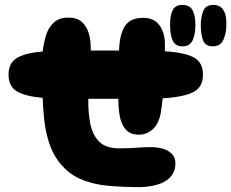

<svg xmlns="http://www.w3.org/2000/svg" viewBox="-20 -769 948 787"><path d="M414 -364Q395 -364 377 -364Q359 -364 342 -364Q341 -309 350 -262.5Q359 -216 386.5 -188.5Q414 -161 469 -161Q508 -161 540 -163.5Q572 -166 600 -166Q623 -166 645.5 -160Q668 -154 683.5 -139.5Q699 -125 699 -99Q699 -54 661.5 -29Q624 -4 554 -2Q486 -2 423.5 -7.5Q361 -13 309 -35.5Q257 -58 218 -110Q194 -143 180.5 -186Q167 -229 161.5 -276Q156 -323 155 -368Q84 -374 49.5 -394.5Q15 -415 15 -463Q15 -511 49.5 -531.5Q84 -552 155 -558Q159 -593 169 -625Q179 -657 201 -677Q223 -697 260 -697Q296 -697 316 -678.5Q336 -660 344 -632Q352 -604 352 -573Q352 -567 352 -562Q367 -562 382.5 -562Q398 -562 414 -562Q428 -562 441.5 -562Q455 -562 468 -562Q470 -628 492 -662Q514 -696 567 -696Q611 -696 633.5 -665.5Q656 -635 656 -587Q656 -583 656 -576Q656 -569 656 -559Q735 -554 773.5 -534Q812 -514 812 -463Q812 -411 771.5 -391Q731 -371 647 -366Q645 -349 643 -334Q641 -319 639 -306Q630 -260 605.5 -238.5Q581 -217 549 -217Q515 -217 496.5 -237Q478 -257 471.5 -290Q465 -323 465 -364Q453 -364 440 -364Q427 -364 414 -364ZM852 -579Q822 -579 812.5 -603.5Q803 -628 803 -666Q803 -698 813 -723.5Q823 -749 854 -749Q908 -749 908 -672Q908 -634 896 -606.5Q884 -579 852 -579ZM728 -579Q699 -579 688 -602.5Q677 -626 677 -669Q677 -706 688 -727.5Q699 -749 728 -749Q757 -749 769 -727.5Q781 -706 781 -668Q781 -626 769 -602.5Q757 -579 728 -579Z"/></svg>

Font: Cherry Bomb One
Style: Regular
Weight: 400
Designer: satsuyako
Foundry: satsuyako
Version: Version 4.100; ttfautohint (v1.8.3)